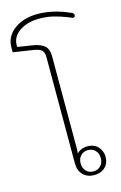

<svg xmlns="http://www.w3.org/2000/svg" viewBox="-134 -947 638 1011"><g transform="rotate(-15 184.5 -441.5)"><path d="M166 -77V-659Q166 -685 154 -696Q142 -707 112 -712L1 -729V-755Q1 -815 51.5 -852.5Q102 -890 180 -890Q261 -890 350 -851Q360 -847 363.5 -843Q367 -839 367 -833Q367 -828 364 -825Q361 -822 357 -822Q354 -822 345.5 -825.5Q337 -829 330 -832Q292 -847 257 -855.5Q222 -864 181 -864Q117 -864 74 -835Q31 -806 31 -759V-750L108 -738Q154 -731 175 -713Q196 -695 196 -655V-152Q196 -135 194 -125Q216 -149 253 -149Q288 -149 309.5 -126.5Q331 -104 331 -71Q331 -36 308.5 -14.5Q286 7 250 7Q212 7 189 -16.5Q166 -40 166 -77ZM305 -71Q305 -97 289.5 -113Q274 -129 250 -129Q226 -129 210.5 -113Q195 -97 195 -71Q195 -45 210.5 -29Q226 -13 250 -13Q274 -13 289.5 -29Q305 -45 305 -71Z"/></g></svg>

Font: Maitree ExtraLight
Style: Regular
Weight: 250
Designer: CadsonDemak Team
Foundry: CadsonDemak
Version: Version 1.002